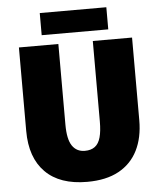

<svg xmlns="http://www.w3.org/2000/svg" viewBox="-59 -933 830 994"><g transform="rotate(-5 356.0 -436.0)"><path d="M650 -284Q650 -194 617 -128Q584 -62 518.5 -26Q453 10 354 10Q212 10 137 -65.5Q62 -141 62 -280V-714H267V-295Q267 -219 290 -185Q313 -151 356 -151Q388 -151 408 -166Q428 -181 437 -213Q446 -245 446 -296V-714H650ZM531 -882V-767H185V-882Z"/></g></svg>

Font: Noto Sans Display Black
Style: Regular
Weight: 900
Designer: Monotype Design Team
Foundry: Monotype Imaging Inc.
Version: Version 2.003